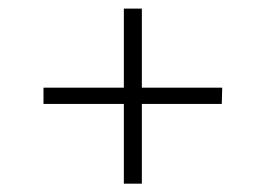

<svg xmlns="http://www.w3.org/2000/svg" viewBox="-20 -585 620 448"><path d="M269 -156.5V-342.5H81.5V-380.5H269V-565H311V-380.5H498.5L497.5 -342.5H311V-156.5Z"/></svg>

Font: Hepta Slab Light
Style: Regular
Weight: 300
Designer: Michael LaGattuta
Foundry: Michael LaGattuta
Version: Version 1.102